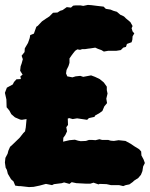

<svg xmlns="http://www.w3.org/2000/svg" viewBox="-20 -738 610 782"><path d="M63 20H56L42 18L35 1L25 -8L12 -30L8 -46L3 -55L0 -76L2 -95L11 -112L14 -124L21 -140L31 -149L60 -177L75 -196L82 -203L85 -219L88 -251V-253L69 -250L62 -251L41 -260L26 -273L18 -288L7 -301L6 -333L0 -360L8 -381L32 -394L37 -404L47 -415L65 -416L63 -427L72 -434L62 -450L64 -468L68 -479L73 -497L68 -511L80 -526L81 -541L94 -563L101 -583L103 -595L118 -601L128 -629L134 -633L151 -651L167 -662L181 -671L196 -686L214 -687L225 -694L235 -697L252 -709L269 -707L278 -715L288 -716H308L319 -714L338 -718L352 -717L376 -714L402 -711L411 -702L430 -699L442 -694L456 -690L470 -678L485 -671L493 -663L511 -648L520 -632L516 -623L520 -610L527 -602L520 -590L519 -576L516 -566L497 -559L493 -547L482 -544L472 -534L453 -531H420L403 -528L393 -534L379 -539L368 -544L349 -541L340 -540L327 -538H315L306 -535L295 -537L286 -531L278 -521L272 -513L263 -500V-482L259 -469L251 -453L249 -439L254 -427L275 -423L288 -427L307 -429L319 -425L351 -431L367 -425L386 -416L403 -402L415 -385V-371L418 -357L413 -336L416 -318L405 -305L397 -286L386 -278L367 -267L365 -262L342 -257L335 -250L294 -256L276 -253L262 -257L256 -255L257 -229L250 -220L253 -203L246 -188L238 -177L237 -161L263 -167L285 -169L298 -165L309 -163L330 -164L342 -168H356L369 -167L385 -171L396 -168H421L431 -165L444 -164L463 -167L491 -164L513 -152L526 -143L547 -130L555 -121L556 -105L565 -88L570 -74L563 -60L560 -41L554 -26L543 -13L526 -2L521 3L507 13L492 16L482 20L465 16H432L414 12L386 11L381 13L361 6L348 10H329L291 8L272 4L263 11L241 5L232 8L200 12L192 16L167 11L141 18L117 23L98 24Z"/></svg>

Font: Winky Rough ExtraBold
Style: Regular
Weight: 800
Designer: Simon Atzbach
Foundry: typofactur
Version: Version 1.206; ttfautohint (v1.8.4.7-5d5b)